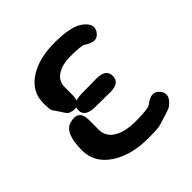

<svg xmlns="http://www.w3.org/2000/svg" viewBox="-157 -689 827 827"><g transform="rotate(-45 256.0 -275.5)"><path d="M219 -244Q159 -245 159 -285Q159 -325 219 -326L309 -327Q369 -328 369 -285Q369 -242 309 -243ZM188 -350Q188 -283 125 -305Q119 -307 112 -317Q96 -342 79 -366Q74 -374 74 -413Q74 -486 140 -527Q199 -564 292 -564Q389 -564 428 -537Q477 -503 452 -467Q427 -431 378 -466Q366 -474 297 -474Q249 -474 218.5 -454Q188 -434 188 -398ZM99 -272Q162 -289 162 -224V-164Q162 -123 198.5 -100Q235 -77 300 -77Q377 -77 391 -88Q438 -126 466 -91Q493 -56 445 -20Q441 -17 421 -10Q392 -1 363 8Q346 13 288 13Q183 13 117 -31Q48 -76 48 -153Q48 -258 99 -272Z"/></g></svg>

Font: Resource Han Rounded TW Medium
Style: Regular
Weight: 500
Designer: Cyano Hao (round all glyphs); Ryoko NISHIZUKA 西塚涼子 (kana, bopomofo & ideographs); Paul D. Hunt (Latin, Greek & Cyrillic)
Foundry: Cyano Hao
Version: 0.990